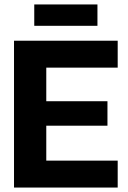

<svg xmlns="http://www.w3.org/2000/svg" viewBox="-20 -843 577 863"><path d="M43 0V-660H509V-539H188V-388H463V-278H188V-121H509V0ZM134 -727V-823H418V-727Z"/></svg>

Font: Bricolage Grotesque 48pt Bricolage Grotesque 48pt Regular
Style: Bold
Weight: 700
Designer: Mathieu Triay
Foundry: Atelier Triay
Version: Version 1.000; ttfautohint (v1.8.4.7-5d5b);gftools[0.9.32]